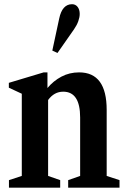

<svg xmlns="http://www.w3.org/2000/svg" viewBox="-20 -870 588 890"><path d="M21.5 0V-35L81 -54.5V-435.5L21 -463.5V-486L182.5 -534.5H200V-462Q227.5 -495 264.8 -514.8Q302 -534.5 347 -534.5Q474.5 -534.5 474.5 -360.5V-54.5L534 -35V0H296V-35L351.5 -54.5V-325.5Q351.5 -445 273 -445Q231 -445 203 -406.5V-54.5L259 -35V0ZM246.5 -624.5 222.5 -635.5 254.5 -784.5Q268.5 -850.5 314 -850.5Q330 -850.5 339.8 -838Q349.5 -825.5 349.5 -805.5Q349.5 -790.5 343 -772Q336.5 -753.5 323 -734Z"/></svg>

Font: Libre Caslon Condensed
Style: Bold
Weight: 700
Designer: Pablo Impallari, Rodrigo Fuenzalida, Katja Schimmel, Ertekin Erdin
Foundry: Pablo Impallari, Rodrigo Fuenzalida
Version: Version 2.000; ttfautohint (v1.8.4.7-5d5b);gftools[0.9.33]